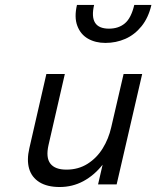

<svg xmlns="http://www.w3.org/2000/svg" viewBox="-20 -751 637 782"><path d="M99.6 -147.5 168.9 -449.7H244.1L177.7 -160.6Q166 -109.4 185.1 -84.7Q204.1 -60.1 250.5 -60.1Q298.8 -60.1 336.4 -83.7Q374 -107.4 398.2 -146.5Q422.4 -185.5 433.1 -232.9L483.4 -449.7H559.1L455.1 0H379.4L397.9 -80.1Q363.3 -36.6 319.1 -12.9Q274.9 10.7 223.1 10.7Q172.4 10.7 140.6 -9Q108.9 -28.8 98.6 -64.2Q88.4 -99.6 99.6 -147.5ZM293.5 -731H363.3Q340.8 -634.3 423.8 -634.3Q462.9 -634.3 488.5 -655.8Q514.2 -677.2 526.9 -731H596.7Q584.5 -678.7 556.4 -644Q528.3 -609.4 490.5 -592.8Q452.6 -576.2 409.2 -576.2Q368.7 -576.2 338.4 -593.5Q308.1 -610.8 294.9 -645.8Q281.7 -680.7 293.5 -731Z"/></svg>

Font: Glacial Indifference
Style: Italic
Weight: 400
Designer: Alfredo Marco Pradil
Foundry: Alfredo Marco Pradil
Version: Version 1.312